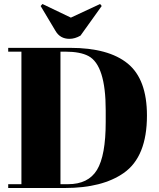

<svg xmlns="http://www.w3.org/2000/svg" viewBox="-20 -939 795 959"><path d="M714 -362Q714 -156 598 -75Q491 0 304 0H21V-19H87V-681H21V-700H330Q522 -700 618 -621.5Q714 -543 714 -362ZM282 -19H320Q421 -19 464.5 -90.5Q508 -162 508 -330V-388Q508 -613 422 -659Q381 -681 306 -681H282ZM488 -909 382 -761Q354 -745 327 -745Q280 -745 257 -785L183 -909L192 -919L334 -851L480 -919Z"/></svg>

Font: SVN-Abril Fatface
Style: Regular
Weight: 400
Designer: Veronika Burian, Jos? Scaglione
Foundry: TypeTogether
Version: Version 1.001